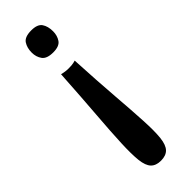

<svg xmlns="http://www.w3.org/2000/svg" viewBox="-202 -385 597 597"><g transform="rotate(-45 96.0 -87.0)"><path d="M98 -373Q125 -373 134.5 -359Q144 -345 144 -323Q144 -304 134.5 -290Q125 -276 98 -276Q70 -276 60 -290Q50 -304 50 -323Q50 -344 59.5 -358.5Q69 -373 98 -373ZM67 -211Q67 -211 76 -209Q85 -207 97 -207Q112 -207 119.5 -209Q127 -211 127 -211Q132 -114 137.5 -44.5Q143 25 145.5 72.5Q148 120 145 147.5Q142 175 130.5 187Q119 199 97 199Q75 199 63.5 187Q52 175 49 147.5Q46 120 48 73Q50 26 55.5 -43.5Q61 -113 67 -211Z"/></g></svg>

Font: Darker Grotesque SemiBold
Style: Regular
Weight: 600
Designer: Gabriel Lam
Foundry: TypeRant
Version: Version 1.000;gftools[0.9.28]